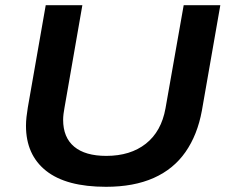

<svg xmlns="http://www.w3.org/2000/svg" viewBox="-20 -707 874 739"><path d="M388 12Q235 12 157.5 -49.5Q80 -111 80 -223Q80 -239 82 -257Q84 -275 87 -293L156 -687H297L228 -291Q226 -281 224.5 -268.5Q223 -256 223 -246Q223 -178 265.5 -142.5Q308 -107 389 -107Q482 -107 541.5 -154Q601 -201 617 -290L687 -687H828L757 -281Q740 -188 694 -122Q648 -56 571.5 -22Q495 12 388 12Z"/></svg>

Font: Archivo SemiExpanded SemiBold
Style: Italic
Weight: 600
Width: 6
Italic angle: -10°
Designer: Hector Gatti
Foundry: Omnibus-Type
Version: Version 2.001